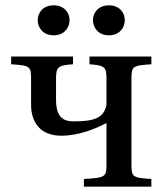

<svg xmlns="http://www.w3.org/2000/svg" viewBox="-20 -703 622 723"><path d="M330 -627C330 -598 351 -570 390 -570C429 -570 450 -598 450 -627C450 -656 429 -683 390 -683C351 -683 330 -656 330 -627ZM122 -627C122 -598 143 -570 182 -570C221 -570 242 -598 242 -627C242 -656 221 -683 182 -683C143 -683 122 -656 122 -627ZM22 -461C94 -456 97 -454 97 -403V-309C97 -242 132 -192 211 -192C279 -192 344 -220 381 -240V-87C381 -36 378 -34 296 -29V0H550V-29C478 -34 475 -36 475 -87V-403C475 -454 478 -456 550 -461V-490H317V-461C377 -457 381 -449 381 -403V-309C372 -258 333 -246 258 -246C224 -246 191 -256 191 -327V-403C191 -449 195 -457 255 -461V-490H22Z"/></svg>

Font: Lingua Franca
Style: Regular
Weight: 400
Version: Version 1.19